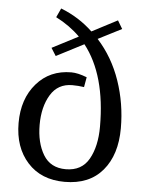

<svg xmlns="http://www.w3.org/2000/svg" viewBox="-54 -809 652 863"><g transform="rotate(5 271.5 -377.5)"><path d="M468 -697 362 -643Q431 -567 466 -465Q501 -363 501 -252Q501 -132 441 -61Q381 10 270 10Q164 10 102.5 -58Q41 -126 41 -236Q41 -345 101 -414Q161 -483 258 -483Q287 -483 328 -467L320 -422Q294 -426 267 -426Q202 -426 169 -371.5Q136 -317 136 -236Q136 -155 168.5 -101Q201 -47 270 -47Q342 -47 374.5 -104.5Q407 -162 407 -251Q407 -484 305 -614L181 -550L159 -585L277 -646Q231 -692 168 -724L187 -765Q269 -733 331 -674L446 -734Z"/></g></svg>

Font: Andada
Style: Regular
Weight: 400
Designer: Carolina Giovagnoli
Foundry: Carolina Giovagnoli
Version: Version 1.003